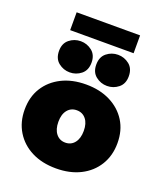

<svg xmlns="http://www.w3.org/2000/svg" viewBox="-135 -810 778 910"><g transform="rotate(20 254.0 -354.5)"><path d="M254 10Q184 10 131.5 -16.5Q79 -43 49.5 -91Q20 -139 20 -202Q20 -266 49.5 -313Q79 -360 131.5 -386.5Q184 -413 254 -413Q324 -413 376.5 -386.5Q429 -360 458.5 -313Q488 -266 488 -202Q488 -139 458.5 -91Q429 -43 376.5 -16.5Q324 10 254 10ZM254 -120Q283 -120 300.5 -142Q318 -164 318 -202Q318 -240 300.5 -261.5Q283 -283 254 -283Q225 -283 207.5 -261.5Q190 -240 190 -202Q190 -164 207.5 -142Q225 -120 254 -120ZM160 -440Q128 -440 103 -460Q78 -480 78 -519Q78 -557 103 -577Q128 -597 160 -597Q192 -597 217 -577Q242 -557 242 -519Q242 -480 217 -460Q192 -440 160 -440ZM348 -440Q316 -440 291 -460Q266 -480 266 -518Q266 -557 291 -577Q316 -597 348 -597Q380 -597 405 -577Q430 -557 430 -518Q430 -480 405 -460Q380 -440 348 -440ZM94 -629V-719H414V-629Z"/></g></svg>

Font: Rokkitt Black
Style: Regular
Weight: 900
Designer: Vernon Adams
Foundry: Vernon Adams
Version: Version 3.103